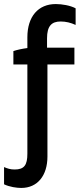

<svg xmlns="http://www.w3.org/2000/svg" viewBox="-37 -730 412 947"><path d="M68 197C148 197 197 136 197 42V-412H330V-495H195V-541C195 -601 217 -624 262 -624C288 -624 312 -618 336 -607V-689C310 -703 269 -710 238 -710C152 -710 98 -649 98 -546V-493C74 -490 46 -484 29 -478V-412H98V28C98 85 82 106 35 106C14 106 -1 101 -17 94V179C10 192 45 197 68 197Z"/></svg>

Font: Fixel Text Medium
Style: Regular
Weight: 500
Width: 4
Designer: AlfaBravo + MacPaw
Foundry: Kyrylo Tkachov, Marchela Mozhyna, Serhii Makarenko, Maria Weinstein, Zakhar Kryvoshyya
Version: Version 1.211